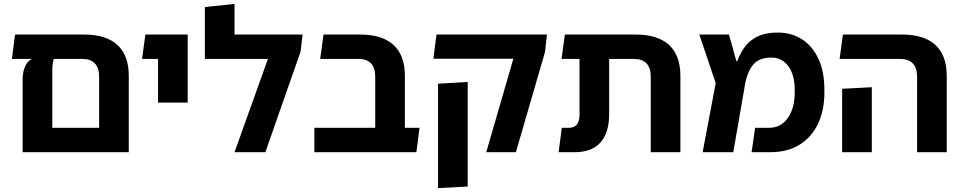

<svg xmlns="http://www.w3.org/2000/svg" viewBox="-20 -780 4930 984"><path d="M410 -603Q524 -603 582 -549.5Q640 -496 640 -391V0H96V-379Q96 -393 100 -412.5Q104 -432 114 -450Q124 -468 144 -478H41L57 -603ZM488 -125V-388Q488 -433 465.5 -455.5Q443 -478 402 -478H256Q251 -464 249.5 -448Q248 -432 248 -415V-125Z M790 -254V-603H942V-254ZM708 -478 725 -603H875V-478Z M1182 -603H1531L1520 -514L1340 0H1182L1353 -478H1030V-744L1182 -760Z M1903 0V-388Q1903 -433 1881 -455.5Q1859 -478 1818 -478H1621L1638 -603H1826Q1939 -603 1997 -549.5Q2055 -496 2055 -391V-115Q2048 -85 2028.5 -56Q2009 -27 1989 0ZM1591 0V-125H2130L2114 0Z M2472 0 2611 -479H2201L2217 -603H2783L2773 -513L2624 0ZM2225 184V-351L2377 -360V176Z M3315 0V-388Q3315 -433 3293 -455.5Q3271 -478 3229 -478H2950V-603H3237Q3351 -603 3409 -549.5Q3467 -496 3467 -391V0ZM2843 0 2859 -125H2895Q2914 -125 2926 -132.5Q2938 -140 2944 -155Q2950 -170 2950 -192V-574H3102V-196Q3102 -100 3057.5 -50Q3013 0 2926 0ZM2858 -478 2875 -603H3035V-478Z M3581 0 3648 -354 3564 -603H3716L3754 -466H3758Q3772 -502 3790 -529.5Q3808 -557 3833 -575.5Q3858 -594 3890.5 -603.5Q3923 -613 3966 -613Q4037 -613 4090.5 -578.5Q4144 -544 4174.5 -478.5Q4205 -413 4205 -320V-306Q4205 -215 4172.5 -146Q4140 -77 4078 -38.5Q4016 0 3928 0H3832L3850 -125H3921Q3983 -125 4018 -176Q4053 -227 4053 -306V-320Q4053 -374 4037 -411Q4021 -448 3994.5 -466.5Q3968 -485 3935 -485Q3899 -485 3875 -474.5Q3851 -464 3835.5 -443Q3820 -422 3810 -393Q3800 -364 3795 -328L3738 0Z M4680 0V-388Q4680 -433 4657.5 -455.5Q4635 -478 4594 -478H4283L4300 -603H4602Q4716 -603 4774 -549.5Q4832 -496 4832 -391V0ZM4296 0V-325L4448 -333V0Z"/></svg>

Font: Noto Sans Hebrew Thin
Style: Bold
Weight: 700
Version: Version 3.001